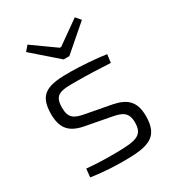

<svg xmlns="http://www.w3.org/2000/svg" viewBox="-175 -822 856 938"><g transform="rotate(-30 252.5 -353.0)"><path d="M415 -689 391 -717 261 -625H253L124 -717L100 -689L241 -566H273ZM310 -205C357 -196 389 -183 389 -126C389 -55 352 -44 239 -43C176 -42 123 -44 70 -49L65 -2C144 10 210 11 250 11C384 11 451 -6 451 -126C451 -207 414 -241 339 -256L190 -284C142 -294 116 -307 116 -365C116 -441 152 -443 248 -442C308 -442 372 -439 432 -436L438 -482C378 -491 301 -496 240 -497C113 -498 54 -481 54 -365C54 -284 88 -248 162 -233Z"/></g></svg>

Font: SnT
Style: Regular
Weight: 300
Designer: Natanael Gama
Version: Version 1.001;PS 001.001;hotconv 1.0.70;makeotf.lib2.5.58329